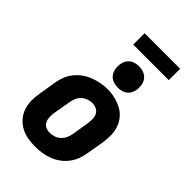

<svg xmlns="http://www.w3.org/2000/svg" viewBox="-273 -1036 1146 1146"><g transform="rotate(45 300.0 -462.5)"><path d="M256 8Q224 8 192.5 2.5Q161 -3 134 -18Q107 -33 87 -56Q67 -79 57 -108.5Q47 -138 46.5 -170.5Q46 -203 52 -235L70 -345Q74 -373 84.5 -400Q95 -427 113.5 -450.5Q132 -474 156.5 -491.5Q181 -509 208.5 -519.5Q236 -530 263.5 -535.5Q291 -541 320 -541Q352 -541 383 -533.5Q414 -526 441 -512Q468 -498 488 -474.5Q508 -451 518 -421.5Q528 -392 528.5 -359.5Q529 -327 524 -295L505 -185Q501 -157 490.5 -130Q480 -103 462 -79.5Q444 -56 419.5 -38.5Q395 -21 367.5 -10.5Q340 0 312 4Q284 8 256 8ZM259 -112Q277 -112 295.5 -118Q314 -124 328.5 -137.5Q343 -151 351 -168.5Q359 -186 362 -204L380 -314Q383 -333 382.5 -352Q382 -371 374 -386.5Q366 -402 349.5 -410Q333 -418 314 -418Q296 -418 278 -411.5Q260 -405 246 -392Q232 -379 224.5 -361.5Q217 -344 214 -326L195 -216Q192 -197 192.5 -178.5Q193 -160 200.5 -144Q208 -128 224 -120Q240 -112 259 -112ZM356 -590Q335 -590 315 -597.5Q295 -605 283 -621.5Q271 -638 267.5 -659Q264 -680 268 -702Q270 -717 278 -730.5Q286 -744 298.5 -753.5Q311 -763 326.5 -766.5Q342 -770 356 -770Q378 -770 397.5 -762.5Q417 -755 429.5 -738.5Q442 -722 445 -701Q448 -680 445 -658Q442 -643 434.5 -629.5Q427 -616 414 -606.5Q401 -597 386 -593.5Q371 -590 356 -590ZM540 -837H240V-933H540Z"/></g></svg>

Font: Iosevka Curly Heavy Extended
Style: Italic
Weight: 900
Width: 7
Italic angle: -9°
Monospace: yes
Designer: Belleve Invis
Foundry: Belleve Invis
Version: Version 11.1.0; ttfautohint (v1.8.3)